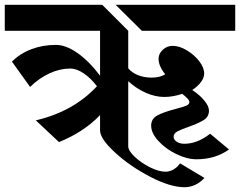

<svg xmlns="http://www.w3.org/2000/svg" viewBox="-34 -709 1005 804"><path d="M503 -580V-423Q519 -404 544.5 -394Q570 -384 601 -384Q636 -384 658 -398Q630 -432 630 -463Q630 -484 647.5 -500.5Q665 -517 689 -517Q717 -517 748 -498.5Q779 -480 800 -453Q821 -426 821 -401Q821 -384 808 -366Q795 -348 771 -332Q803 -311 822 -287.5Q841 -264 841 -246Q841 -220 819.5 -206.5Q798 -193 756 -178Q724 -167 708.5 -158.5Q693 -150 693 -136Q693 -124 706 -115.5Q719 -107 738 -107Q792 -107 846 -149L925 -83Q867 -42 789 -42Q749 -42 704 -64Q659 -86 629 -119Q599 -152 599 -183Q599 -212 625.5 -226Q652 -240 702 -253Q733 -261 746 -266.5Q759 -272 759 -281Q759 -288 750 -297.5Q741 -307 729 -316Q690 -303 654 -303Q617 -303 577.5 -320Q538 -337 503 -369V-97Q503 -78 530 -52.5Q557 -27 594 -8.5Q631 10 659 10Q676 10 692 1Q708 -8 720 -25L822 36Q805 55 783.5 65Q762 75 739 75Q679 75 594.5 31Q510 -13 447.5 -70.5Q385 -128 385 -163V-227Q317 -156 213 -114L116 -205Q274 -242 372 -348Q345 -383 315.5 -402.5Q286 -422 261 -422Q217 -422 173.5 -402Q130 -382 92 -345L16 -451Q50 -485 97.5 -503Q145 -521 200 -521Q242 -521 290.5 -487Q339 -453 385 -392V-580H-14V-689H394ZM951 -580H560L450 -689H951Z"/></svg>

Font: Amita
Style: Bold
Weight: 700
Designer: Eduardo Rodriguez Tunni, Modular Infotech, Brian J. Bonislawsky
Foundry: Eduardo Rodriguez Tunni, Modular Infotech, Brian J. Bonislawsky
Version: Version 1.003